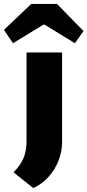

<svg xmlns="http://www.w3.org/2000/svg" viewBox="-79 -764 445 977"><path d="M237 -497V-42Q237 7 219 53Q201 99 168.5 135.5Q136 172 90 193L-10 113Q27 75 41.5 38.5Q56 2 56 -42V-497ZM211 -744 346 -606 302 -544 149 -638H141L-13 -544L-59 -612L80 -744Z"/></svg>

Font: Exo 2 ExtraBold
Style: Regular
Weight: 800
Designer: Natanael Gama
Foundry: Natanael Gama
Version: Version 2.010